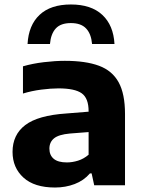

<svg xmlns="http://www.w3.org/2000/svg" viewBox="-20 -827 638 857"><path d="M225.5 10Q133.5 10 84.8 -34.2Q36 -78.5 36 -149Q36 -225.5 92.8 -268.8Q149.5 -312 276 -320.5L375.5 -328.5V-330.5Q375.5 -388.5 344.8 -410.5Q314 -432.5 241 -432.5Q207.5 -432.5 164.5 -427Q121.5 -421.5 82.5 -409.5V-531Q125.5 -543.5 176 -549.5Q226.5 -555.5 269.5 -555.5Q362.5 -555.5 421.8 -533.5Q481 -511.5 509.5 -459.8Q538 -408 538 -318.5V0H400.5L389 -53H381.5Q354 -21 313.2 -5.5Q272.5 10 225.5 10ZM200.5 -163.5Q200.5 -134.5 219.8 -118.2Q239 -102 278.5 -102Q303 -102 328.5 -110Q354 -118 375.5 -136.5V-237.5L292 -231Q242 -226.5 221.2 -209.5Q200.5 -192.5 200.5 -163.5ZM103 -630.5Q107.5 -714.5 156.8 -760.8Q206 -807 296.5 -807Q387 -807 436.8 -760.5Q486.5 -714 491 -630.5H391Q387 -676 364.2 -700Q341.5 -724 296.5 -724Q251 -724 229 -700Q207 -676 203 -630.5Z"/></svg>

Font: Encode Sans SmExp
Style: Bold
Weight: 700
Width: 6
Designer: Multiple Designers
Foundry: Impallari Type
Version: Version 3.002; ttfautohint (v1.8.3) -l 8 -r 50 -G 200 -x 14 